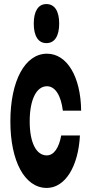

<svg xmlns="http://www.w3.org/2000/svg" viewBox="-20 -904 440 944"><path d="M210 20C299 20 365 -83 373 -238H281C270 -177 245 -140 210 -140C158 -140 126 -203 126 -307C126 -414 159 -480 211 -480C251 -480 280 -435 289 -360H379C377 -528 309 -640 211 -640C103 -640 31 -507 31 -307C31 -112 101 20 210 20ZM208 -692C249 -692 271 -727 271 -788C271 -849 249 -884 208 -884C168 -884 146 -849 146 -788C146 -727 168 -692 208 -692Z"/></svg>

Font: Yard Headline
Style: Regular
Weight: 400
Monospace: yes
Designer: Roman Shamin
Foundry: Evil Martians
Version: Version 1.000